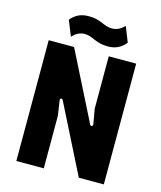

<svg xmlns="http://www.w3.org/2000/svg" viewBox="-129 -982 902 1075"><g transform="rotate(15 322.5 -444.5)"><path d="M69 0H228V-305L215 -391C213 -402 226 -408 231 -397L431 0H576V-700H417V-396L432 -311C434 -298 421 -292 415 -305L216 -700H69ZM148 -840 184 -751C203 -772 226 -786 256 -786C304 -786 323 -752 397 -752C439 -752 472 -766 500 -801L465 -889C445 -868 422 -855 392 -855C344 -855 325 -888 252 -888C209 -888 176 -874 148 -840Z"/></g></svg>

Font: Finlandica
Style: Bold
Weight: 700
Designer: Niklas Ekholm, Juho Hiilivirta, Jaakko Suomalainen
Foundry: Helsinki Type Studio
Version: Version 2.000;Glyphs 3.2 (3202)